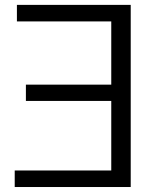

<svg xmlns="http://www.w3.org/2000/svg" viewBox="-20 -751 646 771"><path d="M39.1 0V-66.4H426.8V-345.7H84V-411.1H426.8V-665H47.9V-731.4H504.9V0Z"/></svg>

Font: Batunionen A1
Style: Regular
Weight: 400
Designer: HanYang I&C Co.,Ltd.
Foundry: HanYang I&C Co.,Ltd.
Version: Version 2.50; ttfautohint (v1.6)